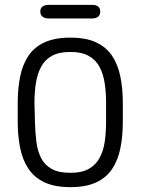

<svg xmlns="http://www.w3.org/2000/svg" viewBox="-20 -761 580 791"><path d="M486 -337Q486 -396 476 -445Q466 -494 442.5 -530Q419 -566 377 -586Q335 -606 270 -606Q206 -606 163.5 -586.5Q121 -567 97 -531Q73 -495 63 -445.5Q53 -396 53 -337V-260Q53 -201 63 -151.5Q73 -102 97 -66Q121 -30 163 -10Q205 10 270 10Q334 10 376 -9.5Q418 -29 442 -65Q466 -101 476 -150.5Q486 -200 486 -260ZM124 -259 122 -338Q122 -382 128 -419.5Q134 -457 149.5 -486Q165 -515 194 -531Q223 -547 270 -547Q316 -547 345 -531Q374 -515 389.5 -486.5Q405 -458 411 -420Q417 -382 417 -338V-259Q417 -215 411.5 -177Q406 -139 390 -110Q374 -81 345.5 -65Q317 -49 270 -49Q222 -49 193 -65Q164 -81 149.5 -109.5Q135 -138 130 -176Q125 -214 124 -259ZM180 -741Q164 -741 155 -734Q146 -727 146 -713Q146 -700 155 -692.5Q164 -685 180 -685H359Q376 -685 384.5 -692.5Q393 -700 393 -713Q393 -727 384.5 -734Q376 -741 359 -741Z"/></svg>

Font: Beiruti
Style: Regular
Weight: 400
Designer: Arlette Boutros
Foundry: Boutros
Version: Version 1.41